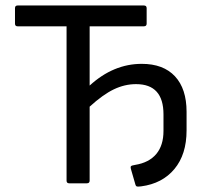

<svg xmlns="http://www.w3.org/2000/svg" viewBox="-20 -675 782 707"><path d="M500 11.2Q487.8 12.7 484.1 11.7Q480.5 10.7 479 5.9L461.9 -53.2Q460 -60.1 462.4 -63Q464.8 -65.9 478 -67.9Q528.8 -76.2 555.4 -107.9Q582 -139.6 582 -192.9V-253.9Q582 -365.2 481 -365.2Q439 -365.2 398.9 -345.9Q358.9 -326.7 310.1 -282.2V-9.8Q310.1 0 299.8 0H234.9Q225.1 0 225.1 -9.8V-578.1H44.9Q35.2 -578.1 35.2 -587.9V-645Q35.2 -654.8 44.9 -654.8H509.8Q520 -654.8 520 -645V-587.9Q520 -578.1 509.8 -578.1H310.1V-359.9Q397.5 -439.9 502 -439.9Q581.5 -439.9 624.3 -394Q667 -348.1 667 -263.2V-194.8Q667 -106.4 622.3 -52.7Q577.6 1 500 11.2Z"/></svg>

Font: Sofia Sans
Style: Regular
Weight: 400
Designer: Botio Nikoltchev, Ani Petrova
Foundry: lettersoup
Version: Version 4.100